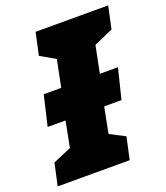

<svg xmlns="http://www.w3.org/2000/svg" viewBox="-168 -805 776 897"><g transform="rotate(-20 219.5 -357.0)"><path d="M-12 -110 79 -149 104 -277H15L50 -427H137L164 -561L90 -603L114 -714H475L451 -603L356 -561L329 -427H419L382 -277H296L271 -149L346 -110L322 0H-36Z"/></g></svg>

Font: Noto Sans Display Black
Style: Italic
Weight: 900
Italic angle: -12°
Designer: Monotype Design team
Foundry: Monotype Imaging Inc.
Version: Version 1.000